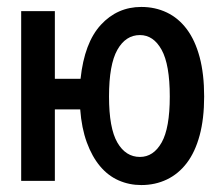

<svg xmlns="http://www.w3.org/2000/svg" viewBox="-20 -521 640 553"><path d="M387 12Q352 12 321.5 -1.5Q291 -15 268 -42.5Q245 -70 230 -111Q215 -152 211 -206H138V0H41V-489H138V-294H212Q223 -398 270.5 -449.5Q318 -501 387 -501Q427 -501 460.5 -485Q494 -469 518 -437Q542 -405 555 -356.5Q568 -308 568 -243Q568 -179 555 -131Q542 -83 518 -51.5Q494 -20 460.5 -4Q427 12 387 12ZM383 -69Q422 -69 445.5 -110.5Q469 -152 469 -243Q469 -335 445.5 -377.5Q422 -420 383 -420Q342 -420 318 -377.5Q294 -335 294 -243Q294 -152 318 -110.5Q342 -69 383 -69Z"/></svg>

Font: Source Code Pro Medium
Style: Regular
Weight: 500
Monospace: yes
Designer: Paul D. Hunt, Teo Tuominen
Foundry: Adobe Systems Incorporated
Version: Version 2.030;PS 1.000;hotconv 16.6.51;makeotf.lib2.5.65220